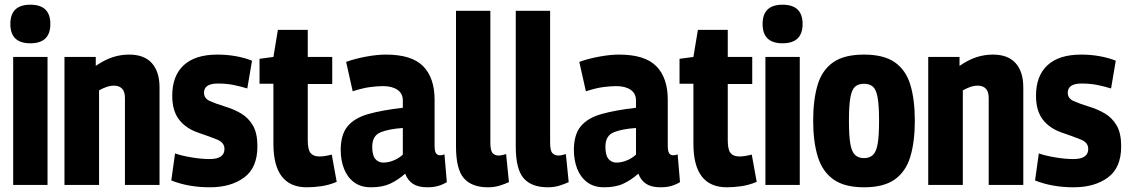

<svg xmlns="http://www.w3.org/2000/svg" viewBox="-20 -786 4797 816"><path d="M109 -602Q24 -602 24 -684Q24 -766 109 -766Q194 -766 194 -684Q194 -602 109 -602ZM36 0V-544H182V0Z M254 0V-544H387V-506Q425 -532 459 -543Q493 -554 529 -554Q593 -554 625.5 -517.5Q658 -481 658 -415V0H511V-369Q511 -397 498.5 -409.5Q486 -422 465 -422Q449 -422 433 -416.5Q417 -411 401 -402V0Z M708 -19 724 -134Q752 -124 794.5 -117Q837 -110 871 -110Q934 -110 934 -153Q934 -180 903.5 -192.5Q873 -205 826 -221Q771 -239 741.5 -277Q712 -315 712 -379Q712 -464 761 -509Q810 -554 904 -554Q945 -554 983.5 -547Q1022 -540 1051 -528L1031 -410Q1002 -419 972 -425Q942 -431 906 -431Q847 -431 847 -392Q847 -368 871 -357Q895 -346 937 -333Q974 -322 1005 -303.5Q1036 -285 1055 -252.5Q1074 -220 1074 -164Q1074 -73 1017.5 -31.5Q961 10 872 10Q781 10 708 -19Z M1284 10Q1142 10 1142 -175V-430H1083V-536L1142 -544L1161 -659H1288V-544H1392V-429H1288V-189Q1288 -150 1300 -135.5Q1312 -121 1337 -121Q1359 -121 1390 -129L1411 -13Q1377 1 1344.5 5.5Q1312 10 1284 10Z M1428 -149Q1428 -214 1457.5 -249.5Q1487 -285 1546 -301.5Q1605 -318 1692 -328V-359Q1692 -389 1669 -404.5Q1646 -420 1608 -420Q1585 -420 1553.5 -416Q1522 -412 1479 -398L1451 -523Q1490 -537 1536.5 -545.5Q1583 -554 1620 -554Q1730 -554 1778.5 -504.5Q1827 -455 1827 -362V-167Q1827 -142 1833.5 -134Q1840 -126 1849 -126Q1861 -126 1869 -130L1879 -12Q1863 -2 1843 4Q1823 10 1796 10Q1758 10 1735.5 -4.5Q1713 -19 1702 -48Q1673 -22 1639.5 -6Q1606 10 1557 10Q1513 10 1484.5 -11.5Q1456 -33 1442 -69Q1428 -105 1428 -149ZM1562 -162Q1562 -126 1575 -110.5Q1588 -95 1609 -95Q1630 -95 1652.5 -104Q1675 -113 1692 -129V-242Q1632 -238 1597 -223.5Q1562 -209 1562 -162Z M2064 -740V-180Q2064 -146 2073.5 -135.5Q2083 -125 2099 -125Q2111 -125 2131 -131L2143 -12Q2126 -4 2103.5 3Q2081 10 2054 10Q1985 10 1951.5 -28.5Q1918 -67 1918 -163V-740Z M2318 -740V-180Q2318 -146 2327.5 -135.5Q2337 -125 2353 -125Q2365 -125 2385 -131L2397 -12Q2380 -4 2357.5 3Q2335 10 2308 10Q2239 10 2205.5 -28.5Q2172 -67 2172 -163V-740Z M2419 -149Q2419 -214 2448.5 -249.5Q2478 -285 2537 -301.5Q2596 -318 2683 -328V-359Q2683 -389 2660 -404.5Q2637 -420 2599 -420Q2576 -420 2544.5 -416Q2513 -412 2470 -398L2442 -523Q2481 -537 2527.5 -545.5Q2574 -554 2611 -554Q2721 -554 2769.5 -504.5Q2818 -455 2818 -362V-167Q2818 -142 2824.5 -134Q2831 -126 2840 -126Q2852 -126 2860 -130L2870 -12Q2854 -2 2834 4Q2814 10 2787 10Q2749 10 2726.5 -4.5Q2704 -19 2693 -48Q2664 -22 2630.5 -6Q2597 10 2548 10Q2504 10 2475.5 -11.5Q2447 -33 2433 -69Q2419 -105 2419 -149ZM2553 -162Q2553 -126 2566 -110.5Q2579 -95 2600 -95Q2621 -95 2643.5 -104Q2666 -113 2683 -129V-242Q2623 -238 2588 -223.5Q2553 -209 2553 -162Z M3069 10Q2927 10 2927 -175V-430H2868V-536L2927 -544L2946 -659H3073V-544H3177V-429H3073V-189Q3073 -150 3085 -135.5Q3097 -121 3122 -121Q3144 -121 3175 -129L3196 -13Q3162 1 3129.5 5.5Q3097 10 3069 10Z M3306 -602Q3221 -602 3221 -684Q3221 -766 3306 -766Q3391 -766 3391 -684Q3391 -602 3306 -602ZM3233 0V-544H3379V0Z M3436 -273Q3436 -361 3454.5 -424Q3473 -487 3520 -520.5Q3567 -554 3652 -554Q3737 -554 3784 -520.5Q3831 -487 3849.5 -424Q3868 -361 3868 -273Q3868 -184 3849 -120.5Q3830 -57 3783 -23.5Q3736 10 3652 10Q3569 10 3522 -23.5Q3475 -57 3455.5 -120.5Q3436 -184 3436 -273ZM3588 -273Q3588 -208 3594 -174Q3600 -140 3614.5 -127Q3629 -114 3652 -114Q3675 -114 3689.5 -127Q3704 -140 3710 -174Q3716 -208 3716 -273Q3716 -337 3710 -371Q3704 -405 3690 -417.5Q3676 -430 3652 -430Q3628 -430 3614 -417.5Q3600 -405 3594 -371Q3588 -337 3588 -273Z M3925 0V-544H4058V-506Q4096 -532 4130 -543Q4164 -554 4200 -554Q4264 -554 4296.5 -517.5Q4329 -481 4329 -415V0H4182V-369Q4182 -397 4169.5 -409.5Q4157 -422 4136 -422Q4120 -422 4104 -416.5Q4088 -411 4072 -402V0Z M4379 -19 4395 -134Q4423 -124 4465.5 -117Q4508 -110 4542 -110Q4605 -110 4605 -153Q4605 -180 4574.5 -192.5Q4544 -205 4497 -221Q4442 -239 4412.5 -277Q4383 -315 4383 -379Q4383 -464 4432 -509Q4481 -554 4575 -554Q4616 -554 4654.5 -547Q4693 -540 4722 -528L4702 -410Q4673 -419 4643 -425Q4613 -431 4577 -431Q4518 -431 4518 -392Q4518 -368 4542 -357Q4566 -346 4608 -333Q4645 -322 4676 -303.5Q4707 -285 4726 -252.5Q4745 -220 4745 -164Q4745 -73 4688.5 -31.5Q4632 10 4543 10Q4452 10 4379 -19Z"/></svg>

Font: Georama SemiCondensed
Style: Bold
Weight: 700
Width: 4
Designer: Jean-Baptiste Levee
Foundry: Production Type
Version: Version 1.000